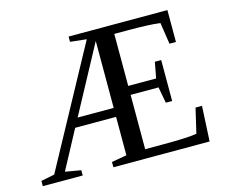

<svg xmlns="http://www.w3.org/2000/svg" viewBox="-94 -783 1077 912"><g transform="rotate(-15 444.5 -327.5)"><path d="M356.9 -25.9 431.2 -39.1V-228H230L128.9 -39.1L206.1 -25.9V0H9.8V-25.9L76.2 -39.1L392.1 -620.1L312 -628.9V-654.8H797.9V-498H766.1L750 -604Q695.3 -610.8 591.8 -610.8H524.9V-355H662.1L676.8 -433.1H708V-231.9H676.8L662.1 -311H524.9V-43.9H613.8Q739.7 -43.9 778.8 -51.8L807.1 -172.9H838.9L830.1 0H356.9ZM431.2 -272V-601.1L253.9 -272Z"/></g></svg>

Font: Liberation Serif
Style: Regular
Weight: 400
Designer: Steve Matteson
Foundry: Ascender Corporation
Version: Version 2.1.5